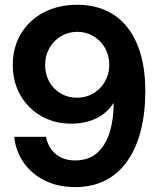

<svg xmlns="http://www.w3.org/2000/svg" viewBox="-20 -759 652 791"><path d="M289.6 11.7Q219.2 11.7 164.8 -15.1Q110.4 -42 77.6 -88.9Q44.9 -135.7 38.6 -195.3H169.4Q178.2 -150.9 209.5 -124.5Q240.7 -98.1 289.6 -98.1Q343.8 -98.1 378.7 -127.9Q413.6 -157.7 430.9 -210.9Q448.2 -264.2 448.2 -334H447.3Q429.7 -306.2 403.6 -287.4Q377.4 -268.6 344.5 -259Q311.5 -249.5 273.9 -249.5Q204.6 -249.5 149.9 -280.8Q95.2 -312 64 -366.7Q32.7 -421.4 32.7 -491.2Q32.7 -564.9 66.7 -620.8Q100.6 -676.8 160.4 -708Q220.2 -739.3 297.9 -739.3Q364.7 -739.3 416.7 -715.6Q468.8 -691.9 504.9 -646.2Q541 -600.6 559.8 -534.7Q578.6 -468.8 578.6 -384.3Q578.6 -293.9 560.1 -221.2Q541.5 -148.4 505.1 -96.2Q468.8 -43.9 414.8 -16.1Q360.8 11.7 289.6 11.7ZM296.9 -356.4Q325.2 -356.4 349.4 -366.7Q373.5 -377 391.6 -395.5Q409.7 -414.1 419.9 -438.5Q430.2 -462.9 430.2 -491.7Q430.2 -530.8 412.6 -561.3Q395 -591.8 365.2 -609.9Q335.4 -627.9 298.3 -627.9Q261.2 -627.9 231.2 -609.9Q201.2 -591.8 183.6 -561Q166 -530.3 166 -491.2Q166 -452.6 183.1 -422.1Q200.2 -391.6 230 -374Q259.8 -356.4 296.9 -356.4Z"/></svg>

Font: Inter Cardless Display
Style: Bold
Weight: 700
Designer: Rasmus Andersson
Foundry: rsms
Version: Version 4.001;git-9221beed3